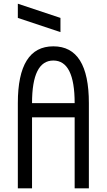

<svg xmlns="http://www.w3.org/2000/svg" viewBox="-20 -1036 587 1056"><path d="M78.1 0V-468.8Q78.1 -781.2 273.4 -781.2Q468.8 -781.2 468.8 -468.8V0H390.6V-390.6H156.2V0ZM156.2 -468.8H390.6Q390.6 -703.1 273.4 -703.1Q156.2 -703.1 156.2 -468.8ZM78.1 -937.5V-1015.6L312.5 -937.5V-859.4Z"/></svg>

Font: Luculent
Style: Regular
Weight: 400
Monospace: yes
Designer: Andrew Kensler
Version: Version 1.0.0-845fa02f9341